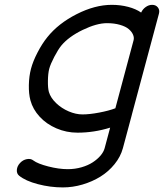

<svg xmlns="http://www.w3.org/2000/svg" viewBox="-20 -559 691 809"><path d="M186 -171.4Q193.4 -146.7 216.4 -124.6Q239.5 -102.5 269.5 -89.7Q299.6 -76.9 327.4 -76.9Q357.4 -76.9 398.3 -84.7Q439.2 -92.5 466.1 -102.8L542.7 -388.9Q545.9 -400.4 540.6 -412.8Q535.4 -425.3 522.6 -436.3Q509.8 -447.3 485.7 -454.3Q461.7 -461.4 430.4 -461.4Q387.5 -461.4 328.4 -432.9Q269.3 -404.3 238.3 -366.9Q224.9 -350.3 208.7 -319.5Q192.6 -288.6 187.5 -269.3Q182.4 -250 181.9 -218.9Q181.4 -187.7 186 -171.4ZM120.6 117.2Q138.9 130.9 183.3 142.3Q227.8 153.8 265.6 153.8Q295.9 153.8 323.6 145.8Q351.3 137.7 370.8 124.9Q390.4 112.1 403.6 96.6Q416.7 81.1 420.9 65.4L444.1 -21.2Q376.2 0 306.6 0Q259.8 0 217.8 -18.1Q175.8 -36.1 147.1 -67.3Q118.4 -98.4 108.2 -136.2Q100.8 -163.8 101.6 -200.8Q102.3 -237.8 110.6 -269.3Q118.9 -300.8 138.1 -337.8Q157.2 -374.8 179.4 -402.3Q225.8 -460.2 303 -499.4Q380.1 -538.6 450.9 -538.6Q487.8 -538.6 520.3 -530Q552.7 -521.5 574.7 -506.1Q581.3 -520.5 594.1 -529.5Q606.9 -538.6 621.1 -538.6Q636.7 -538.6 645.3 -527.6Q653.8 -516.6 649.7 -501.5L536.1 -77.9V-77.6Q535.9 -77.4 535.8 -76.5Q535.6 -75.7 535.4 -74.7L497.8 65.4Q488 101.6 462.6 132.8Q437.3 164.1 403 185.3Q368.7 206.5 327.5 218.6Q286.4 230.7 244.9 230.7Q191.9 230.7 139.8 217Q87.6 203.4 60.5 181.2Q49.8 172.4 51 156.6Q52.2 140.9 64.5 127.7Q76.7 114.5 93.3 111.5Q109.9 108.4 120.6 117.2Z"/></svg>

Font: Tecnico
Style: GruesoInclinado
Weight: 700
Italic angle: -15°
Version: Version 1.3